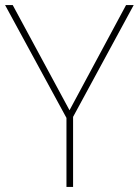

<svg xmlns="http://www.w3.org/2000/svg" viewBox="-20 -734 545 754"><path d="M253 -301 30 -714H0L241 -271V0H267V-275L505 -714H475Z"/></svg>

Font: Noto Sans Devanagari UI Thin
Style: Regular
Weight: 100
Designer: Jelle Bosma - Monotype Design Team
Foundry: Monotype Imaging Inc.
Version: Version 2.004